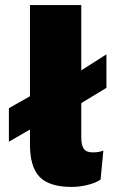

<svg xmlns="http://www.w3.org/2000/svg" viewBox="-20 -726 460 756"><path d="M399 -512V-380L300 -320V-186Q300 -154 310 -140Q320 -126 345 -126Q358 -126 367 -127.5Q376 -129 387 -133L376 -19Q358 -6 325.5 2Q293 10 262 10Q175 10 136.5 -29Q98 -68 98 -157V-216L15 -168V-300L98 -347V-706H300V-449Z"/></svg>

Font: Work Sans ExtraBold
Style: Regular
Weight: 800
Designer: Wei Huang
Foundry: Wei Huang
Version: Version 2.012; ttfautohint (v1.8.3)